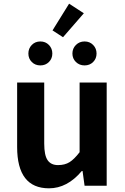

<svg xmlns="http://www.w3.org/2000/svg" viewBox="-20 -1008 677 1042"><path d="M246 14Q73 14 73 -210V-560H220V-229Q220 -165 238.5 -138.5Q257 -112 294.5 -112Q332 -112 357.5 -128Q383 -144 412 -182V-560H559V0H439L428 -80H424Q345 14 246 14ZM245.5 -671.5Q227 -653 199 -653Q171 -653 152.5 -671.5Q134 -690 134 -717.5Q134 -745 152.5 -764Q171 -783 199 -783Q227 -783 245.5 -764Q264 -745 264 -717.5Q264 -690 245.5 -671.5ZM322 -806 265 -843 355 -988 435 -936ZM485.5 -671.5Q467 -653 439 -653Q411 -653 392 -671.5Q373 -690 373 -717.5Q373 -745 392 -764Q411 -783 439 -783Q467 -783 485.5 -764Q504 -745 504 -717.5Q504 -690 485.5 -671.5Z"/></svg>

Font: Swei Fan Sans CJK TC
Style: Bold
Weight: 700
Version: Version 2.130